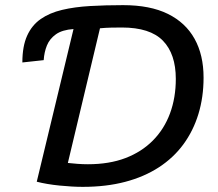

<svg xmlns="http://www.w3.org/2000/svg" viewBox="-20 -720 848 747"><path d="M302 7Q262 7 212 2Q162 -3 123 -13L266 -607Q222 -604 197.5 -586.5Q173 -569 162.5 -543Q152 -517 150 -486L67 -477Q67 -540 85.5 -581Q104 -622 138.5 -646Q173 -670 221.5 -681.5Q270 -693 330 -696.5Q390 -700 459 -700Q564 -700 633 -666Q702 -632 737 -569Q772 -506 772 -418Q772 -342 752 -276.5Q732 -211 693.5 -158.5Q655 -106 598 -69Q541 -32 467 -12.5Q393 7 302 7ZM322 -81Q405 -81 468 -105Q531 -129 575 -173.5Q619 -218 641.5 -279Q664 -340 664 -413Q664 -510 614 -561.5Q564 -613 454 -613Q433 -613 412 -612.5Q391 -612 369 -610L244 -86Q263 -84 282 -82.5Q301 -81 322 -81Z"/></svg>

Font: Ubuntu Sans Medium
Style: Italic
Weight: 500
Italic angle: -13.5°
Designer: Dalton Maag Ltd
Foundry: Dalton Maag Ltd
Version: Version 1.006